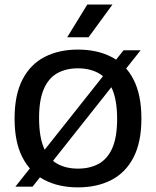

<svg xmlns="http://www.w3.org/2000/svg" viewBox="-20 -822 690 850"><path d="M124 4.5H48L527 -599.5H602.5ZM325 7.5Q240.5 7.5 177.5 -25Q114.5 -57.5 79.5 -125Q44.5 -192.5 44.5 -297Q44.5 -402 79.5 -469.8Q114.5 -537.5 177.8 -570Q241 -602.5 325 -602.5Q410 -602.5 473.2 -570Q536.5 -537.5 571.2 -469.8Q606 -402 606 -297Q606 -192.5 571 -125Q536 -57.5 472.8 -25Q409.5 7.5 325 7.5ZM325 -75.5Q378.5 -75.5 417.5 -97.2Q456.5 -119 477.5 -167.2Q498.5 -215.5 498.5 -295Q498.5 -377 477.2 -426.5Q456 -476 417 -497.8Q378 -519.5 325 -519.5Q272.5 -519.5 233.8 -498Q195 -476.5 174 -428Q153 -379.5 153 -300Q153 -217.5 173.8 -168.2Q194.5 -119 233.2 -97.2Q272 -75.5 325 -75.5ZM277.5 -657 366.5 -802H478L372 -657Z"/></svg>

Font: Encode Sans SC Condensed Thin Medium
Style: Regular
Weight: 500
Version: Version 3.002